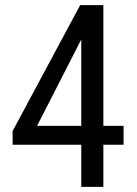

<svg xmlns="http://www.w3.org/2000/svg" viewBox="-20 -731 534 751"><path d="M384.3 -238.8V-710.9H293.5L29.3 -218.3V-165H297.9V0H384.3V-165H463.4V-238.8ZM125 -238.8 297.9 -576.7V-238.8Z"/></svg>

Font: Roboto Condensed
Style: Regular
Weight: 400
Designer: Google
Version: Version 2.134; 2016